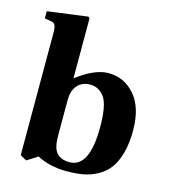

<svg xmlns="http://www.w3.org/2000/svg" viewBox="-112 -832 829 934"><g transform="rotate(15 302.5 -365.0)"><path d="M15 -679V-715L218 -742L225 -736V-433Q315 -502 384 -502Q464 -502 517.5 -440Q571 -378 571 -262Q571 -196 557 -147Q543 -98 520 -68Q497 -38 462.5 -19.5Q428 -1 391.5 5.5Q355 12 309 12Q224 12 160 -22L106 12L74 -6V-621Q74 -649 68.5 -660Q63 -671 50 -673ZM225 -154Q225 -118 229 -98Q241 -34 311 -34Q412 -34 412 -237Q412 -348 384.5 -386.5Q357 -425 312 -425Q253 -425 231 -368Q225 -351 225 -312Z"/></g></svg>

Font: Heuristica
Style: Bold
Weight: 700
Version: Version 1.0.2